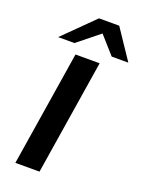

<svg xmlns="http://www.w3.org/2000/svg" viewBox="-173 -1026 827 1106"><g transform="rotate(20 240.5 -473.5)"><path d="M67 0 179 -705H327L215 0ZM51 -765 235 -947H359L481 -765H379L284 -872L151 -765Z"/></g></svg>

Font: Nunito Sans 10pt Expanded
Style: Bold Italic
Weight: 700
Width: 7
Italic angle: -9°
Designer: Vernon Adams
Foundry: Vernon Adams
Version: Version 3.101;gftools[0.9.27]